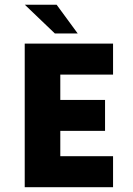

<svg xmlns="http://www.w3.org/2000/svg" viewBox="-20 -776 550 796"><path d="M302.2 -637.2 214.8 -756.3H83L207.5 -637.2ZM448.7 -466.8V-595.2H82.5V0H448.7V-128.4H230V-233.4H415.5V-361.8H230V-466.8Z"/></svg>

Font: Now Black
Style: Regular
Weight: 400
Designer: Alfredo Marco Pradil
Foundry: Alfredo Marco Pradil
Version: Version 1.200;hotconv 1.0.109;makeotfexe 2.5.65596